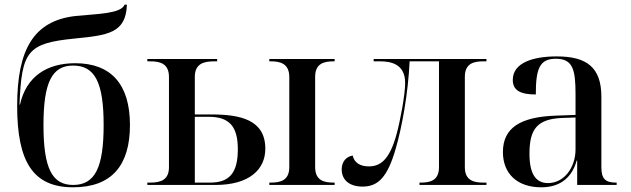

<svg xmlns="http://www.w3.org/2000/svg" viewBox="-20 -787 2684 817"><path d="M291 10C456 10 533 -84 533 -255C533 -429 452 -518 300 -518C181 -518 92 -463 65 -342H63C72 -570 97 -603 298 -623C437 -637 516 -645 520 -767H510C495 -728 390 -728 302 -719C124 -699 53 -578 53 -336C53 -98 121 10 291 10ZM291 0C201 0 165 -72 165 -255C165 -436 201 -508 291 -508C384 -508 421 -436 421 -255C421 -73 384 0 291 0Z M607 0H897C1041 0 1109 -66 1109 -154C1109 -278 1002 -300 879 -300H809V-460C809 -516 847 -526 891 -526H904V-536H607V-526H620C665 -526 699 -514 699 -459V-76C699 -22 665 -10 620 -10H607ZM1126 0H1404V-10H1400C1360 -10 1321 -18 1321 -76V-460C1321 -518 1360 -526 1400 -526H1404V-536H1126V-526H1132C1172 -526 1211 -517 1211 -459V-76C1211 -18 1172 -10 1132 -10H1126ZM874 -10H809V-290H868C956 -290 992 -249 992 -152C992 -52 957 -10 874 -10Z M1523 7C1589 7 1629 -33 1664 -155C1690 -244 1717 -390 1723 -526H1848V-76C1848 -18 1810 -10 1770 -10H1765V0H2050V-10H2037C1997 -10 1958 -18 1958 -76V-460C1958 -518 1997 -526 2037 -526H2050V-536H1570V-526H1596C1640 -526 1704 -517 1704 -434C1704 -384 1683 -273 1668 -218C1637 -102 1595 -79 1549 -79C1511 -79 1487 -96 1481 -125C1454 -121 1434 -100 1434 -66C1434 -22 1466 7 1523 7Z M2283 10C2354 10 2411 -22 2434 -104H2436V0H2604V-10H2601C2556 -10 2539 -26 2539 -76V-375C2539 -501 2476 -547 2349 -547C2246 -547 2162 -519 2162 -447C2162 -402 2195 -385 2260 -385C2260 -493 2275 -537 2345 -537C2417 -537 2429 -492 2429 -387V-298L2347 -295C2194 -290 2120 -243 2120 -140C2120 -47 2182 10 2283 10ZM2312 -8C2259 -8 2233 -48 2233 -133C2233 -239 2267 -280 2370 -285L2429 -287V-151C2429 -75 2381 -8 2312 -8Z"/></svg>

Font: Noto Serif Display Medium
Style: Regular
Weight: 500
Designer: Monotype Design Team
Foundry: Monotype Imaging Inc.
Version: Version 2.009